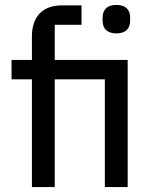

<svg xmlns="http://www.w3.org/2000/svg" viewBox="-20 -762 622 782"><path d="M110 0H203V-439H407V0H500V-518H203V-661H312V-740H231C150 -740 110 -690 110 -614V-518H27V-439H110ZM454 -626C493 -626 510 -647 510 -677V-691C510 -721 493 -742 454 -742C415 -742 398 -721 398 -691V-677C398 -647 415 -626 454 -626Z"/></svg>

Font: IBM Plex Arabic Text
Style: Regular
Weight: 450
Designer: Mike Abbink, Paul van der Laan, Pieter van Rosmalen, Wael Morcos, Khajak Apelian
Foundry: Bold Monday
Version: Version 1.0